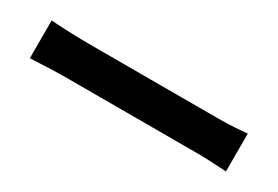

<svg xmlns="http://www.w3.org/2000/svg" viewBox="0 -730 999 691"><g transform="rotate(30 500.0 -384.5)"><path d="M92 -463V-306C129 -308 196 -311 253 -311C370 -311 700 -311 790 -311C832 -311 883 -307 907 -306V-463C881 -461 837 -457 790 -457C700 -457 371 -457 253 -457C201 -457 128 -460 92 -463Z"/></g></svg>

Font: Noto Sans Mono CJK TC
Style: Bold
Weight: 700
Designer: Ryoko NISHIZUKA 西塚涼子 (kana, bopomofo & ideographs); Paul D. Hunt (Latin, Greek & Cyrillic); Sandoll Communications 산돌커뮤니
Foundry: Adobe
Version: Version 2.004;hotconv 1.0.118;makeotfexe 2.5.65603